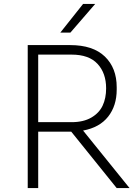

<svg xmlns="http://www.w3.org/2000/svg" viewBox="-20 -964 715 984"><path d="M340.8 -796.9H289.1L405.8 -943.8H467.8ZM175.8 0H122.1V-732.9H339.8Q456.5 -732.9 517.3 -674.3Q578.1 -615.7 578.1 -517.1V-504.9Q578.1 -421.9 534.2 -366.2Q490.2 -310.5 405.8 -294.9L644 0H578.1L345.2 -289.1H175.8ZM347.2 -684.1H175.8V-337.9H347.2Q407.2 -337.9 447.8 -361.3Q488.3 -384.8 506.1 -422.9Q523.9 -460.9 523.9 -511.2Q523.9 -588.9 480 -636.5Q436 -684.1 347.2 -684.1Z"/></svg>

Font: Sora ExtraLight
Style: Regular
Weight: 200
Designer: Jonathan Barnbrook, Julián Moncada
Foundry: Barnbrook Fonts
Version: Version 2.000